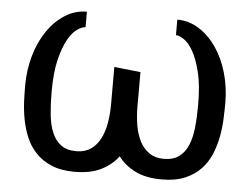

<svg xmlns="http://www.w3.org/2000/svg" viewBox="-45 -613 890 678"><g transform="rotate(5 400.0 -274.5)"><path d="M443.5 -362.5V-241Q443.5 -205.5 449 -173.5Q454.5 -141.5 467.2 -117.2Q480 -93 500.8 -78.8Q521.5 -64.5 551.5 -64.5Q585.5 -64.5 606 -79.8Q626.5 -95 637.8 -121.8Q649 -148.5 652.8 -185.2Q656.5 -222 656.5 -265Q656.5 -334.5 645.2 -380.2Q634 -426 618.2 -453.5Q602.5 -481 585.5 -492.2Q568.5 -503.5 557 -503.5V-558.5Q598.5 -558.5 634 -536Q669.5 -513.5 695.8 -475.5Q722 -437.5 736.8 -386.8Q751.5 -336 751.5 -280Q751.5 -255 750.2 -224Q749 -193 743 -160.8Q737 -128.5 724.5 -98.2Q712 -68 689.8 -44.2Q667.5 -20.5 633.8 -6Q600 8.5 551.5 8.5Q493.5 8.5 456 -10.8Q418.5 -30 396.5 -60Q374.5 -30 337 -10.8Q299.5 8.5 242 8.5Q193.5 8.5 159.8 -6Q126 -20.5 103.8 -44.2Q81.5 -68 69 -98.2Q56.5 -128.5 50.5 -160.8Q44.5 -193 43.2 -224Q42 -255 42 -280Q42 -336 56.8 -386.8Q71.5 -437.5 97.8 -475.5Q124 -513.5 159.5 -536Q195 -558.5 236.5 -558.5V-503.5Q225 -503.5 208 -492.2Q191 -481 175.2 -453.5Q159.5 -426 148.2 -380.2Q137 -334.5 137 -265Q137 -222 140.8 -185.2Q144.5 -148.5 155.8 -121.8Q167 -95 187.5 -79.8Q208 -64.5 242 -64.5Q272 -64.5 292.8 -78.8Q313.5 -93 326.2 -117.2Q339 -141.5 344.5 -173.5Q350 -205.5 350 -241V-372.5Z"/></g></svg>

Font: B612
Style: Regular
Weight: 400
Designer: Nicolas Chauveau, Thomas Paillot, Jonathan Favre-Lamarine, Jean-Luc Vinot
Foundry: AIRBUS
Version: Version 1.008